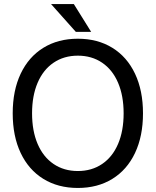

<svg xmlns="http://www.w3.org/2000/svg" viewBox="-20 -918 772 952"><path d="M366 -726Q464 -726 537 -681Q610 -636 649.5 -552.5Q689 -469 689 -356Q689 -243 649.5 -159.5Q610 -76 537 -31Q464 14 366 14Q268 14 195 -31Q122 -76 82.5 -159.5Q43 -243 43 -356Q43 -469 82.5 -552.5Q122 -636 195 -681Q268 -726 366 -726ZM366 -642Q297 -642 245.5 -607Q194 -572 166.5 -507.5Q139 -443 139 -356Q139 -269 166.5 -204.5Q194 -140 245.5 -105Q297 -70 366 -70Q435 -70 486.5 -105Q538 -140 565.5 -204.5Q593 -269 593 -356Q593 -443 565.5 -507.5Q538 -572 486.5 -607Q435 -642 366 -642ZM432 -760H356L233 -898H346Z"/></svg>

Font: CST
Style: Regular
Weight: 400
Version: Version 1.00